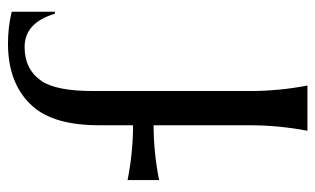

<svg xmlns="http://www.w3.org/2000/svg" viewBox="-174 -613 787 479"><g transform="rotate(-90 219.5 -373.5)"><path d="M132.8 0Q146.5 -72.3 146.5 -143.6V-383.8Q79.1 -383.8 9.8 -370.1V-448.7Q78.6 -435.1 146.5 -435.1V-519.5Q146.5 -632.3 193.8 -685.5Q248.5 -747.1 350.6 -747.1Q391.6 -747.1 429.7 -737.8V-629.9H424.8Q402.3 -705.6 341.8 -705.6Q285.6 -705.6 256.8 -663.1Q231.9 -626 231.9 -534.7V-143.6Q231.9 -71.3 245.6 0Z"/></g></svg>

Font: Classica
Style: Book
Weight: 400
Designer: Wojciech Kalinowski "wmk69" (wmk69@o2.pl)
Foundry: Wojciech Kalinowski "wmk69" (wmk69@o2.pl)
Version: Version 2.1.1; 2021-05-14